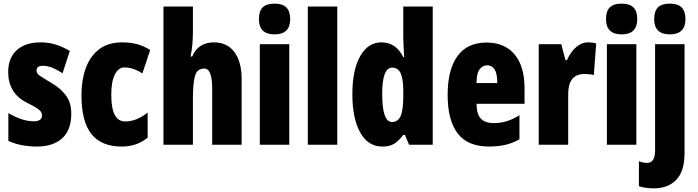

<svg xmlns="http://www.w3.org/2000/svg" viewBox="-20 -796 3837 1056"><path d="M372 -170Q372 -81 322 -35.5Q272 10 183 10Q143 10 103.5 3Q64 -4 26 -21V-174Q56 -156 92.5 -142.5Q129 -129 166 -129Q211 -129 211 -161Q211 -170 206.5 -179Q202 -188 184.5 -200Q167 -212 128 -231Q25 -283 25 -400Q25 -477 72 -520Q119 -563 205 -563Q248 -563 286 -551Q324 -539 364 -516L324 -393Q299 -410 271.5 -422Q244 -434 215 -434Q181 -434 181 -408Q181 -399 185.5 -392Q190 -385 207 -374Q224 -363 259 -342Q309 -314 340.5 -274Q372 -234 372 -170Z M650 10Q538 10 483 -58.5Q428 -127 428 -274Q428 -355 451.5 -420.5Q475 -486 524.5 -524.5Q574 -563 653 -563Q699 -563 736 -552.5Q773 -542 806 -521L763 -392Q714 -425 664 -425Q631 -425 611.5 -386Q592 -347 592 -274Q592 -128 668 -128Q731 -128 792 -177V-39Q733 10 650 10Z M1041 -621Q1041 -587 1038 -552.5Q1035 -518 1028 -485H1037Q1070 -563 1157 -563Q1229 -563 1269 -510Q1309 -457 1309 -360V0H1147V-308Q1147 -419 1104 -419Q1064 -419 1052.5 -379Q1041 -339 1041 -253V0H879V-760H1041Z M1490 -776Q1535 -776 1555.5 -754.5Q1576 -733 1576 -691Q1576 -607 1490 -607Q1404 -607 1404 -691Q1404 -734 1424.5 -755Q1445 -776 1490 -776ZM1571 -553V0H1409V-553Z M1835 0H1673V-760H1835Z M2083 10Q2004 10 1961 -67.5Q1918 -145 1918 -278Q1918 -411 1961 -487Q2004 -563 2078 -563Q2116 -563 2146 -544Q2176 -525 2198 -482H2203Q2201 -520 2199.5 -546Q2198 -572 2198 -588V-760H2360V0H2230L2207 -54H2198Q2172 -20 2147.5 -5Q2123 10 2083 10ZM2136 -125Q2169 -125 2183.5 -158Q2198 -191 2198 -265V-297Q2198 -363 2183.5 -393.5Q2169 -424 2137 -424Q2082 -424 2082 -280Q2082 -125 2136 -125Z M2656 -562Q2755 -562 2810 -497Q2865 -432 2865 -310V-225H2601Q2601 -170 2624 -144.5Q2647 -119 2695 -119Q2733 -119 2766 -129Q2799 -139 2837 -162V-30Q2801 -9 2760 0.5Q2719 10 2671 10Q2551 10 2496.5 -63Q2442 -136 2442 -274Q2442 -413 2496 -487.5Q2550 -562 2656 -562ZM2660 -437Q2635 -437 2618 -415Q2601 -393 2601 -339H2715Q2715 -392 2700 -414.5Q2685 -437 2660 -437Z M3214 -563Q3224 -563 3234 -562Q3244 -561 3259 -557L3246 -383Q3227 -389 3196 -389Q3148 -389 3126.5 -360.5Q3105 -332 3105 -278V0H2943V-553H3067L3090 -465H3098Q3108 -488 3124.5 -510.5Q3141 -533 3164 -548Q3187 -563 3214 -563Z M3399 -776Q3444 -776 3464.5 -754.5Q3485 -733 3485 -691Q3485 -607 3399 -607Q3313 -607 3313 -691Q3313 -734 3333.5 -755Q3354 -776 3399 -776ZM3480 -553V0H3318V-553Z M3578 -691Q3578 -734 3598.5 -755Q3619 -776 3664 -776Q3709 -776 3729.5 -754.5Q3750 -733 3750 -691Q3750 -607 3664 -607Q3578 -607 3578 -691ZM3578 240Q3558 240 3536 237.5Q3514 235 3494 228V91Q3518 100 3539 100Q3583 100 3583 32V-553H3745V45Q3745 145 3700.5 192Q3656 239 3578 240Z"/></svg>

Font: Noto Sans Khmer UI ExtraCondensed Black
Style: Regular
Weight: 900
Width: 2
Designer: Danh Hong and the Monotype Design Team
Foundry: Monotype Imaging Inc.
Version: Version 2.002; ttfautohint (v1.8.4.7-5d5b)